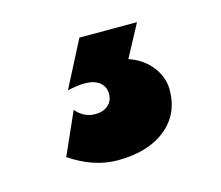

<svg xmlns="http://www.w3.org/2000/svg" viewBox="-53 -83 456 396"><g transform="rotate(-15 175.0 114.5)"><path d="M230 51Q260 61 278 84Q296 107 296 134Q296 186 258 216.5Q220 247 155 247Q104 247 54 213L94 123Q111 143 135 143Q152 143 162.5 134Q173 125 173 110Q173 94 161.5 85Q150 76 130 76Q115 76 93 81L144 -18H267Z"/></g></svg>

Font: MontserratBlack
Style: Regular
Weight: 900
Designer: Julieta Ulanovsky
Foundry: Julieta Ulanovsky
Version: Version 4.000